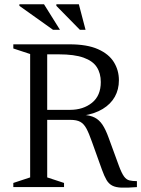

<svg xmlns="http://www.w3.org/2000/svg" viewBox="-20 -878 662 901"><path d="M308.5 -362.5Q370.5 -362.5 411.8 -395.8Q453 -429 453 -493Q453 -534 434.2 -563Q415.5 -592 372.2 -607.5Q329 -623 256 -623H132L133.5 -670H306Q389 -670 440 -647.2Q491 -624.5 514.5 -586.2Q538 -548 538 -501.5Q538 -458 518.8 -423.8Q499.5 -389.5 462.2 -366.8Q425 -344 370.5 -335.5V-339Q403.5 -337 424.5 -326.2Q445.5 -315.5 460.8 -292.8Q476 -270 490 -231L538.5 -98.5Q551 -65 562 -50Q573 -35 587.2 -31.5Q601.5 -28 622.5 -28V0Q577.5 3.5 550.2 2.5Q523 1.5 506.8 -7Q490.5 -15.5 480 -33.2Q469.5 -51 458.5 -81.5L411.5 -212.5Q397.5 -252.5 385.5 -274.8Q373.5 -297 356.8 -306.2Q340 -315.5 311 -315.5H133.5L132 -362.5ZM201.5 -670V-45.5L280.5 -19.5V0H42.5V-19.5L121.5 -45.5V-624.5L42.5 -650.5V-670ZM261.5 -738H229L71 -850.5V-858H186.5ZM381.5 -738H355L244.5 -850.5V-858H350Z"/></svg>

Font: Newsreader Text
Style: Regular
Weight: 400
Designer: Hugues Gentile
Foundry: Production Type
Version: Version 1.001